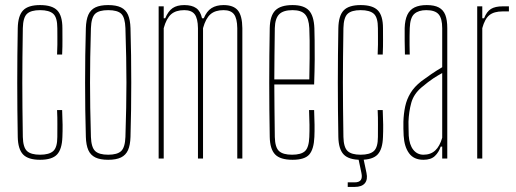

<svg xmlns="http://www.w3.org/2000/svg" viewBox="-20 -625 2034 757"><path d="M205 -410Q206 -431 206.2 -449Q206.5 -467 206.2 -483Q206 -499 206 -514Q206 -556 190 -570.5Q174 -585 138 -585Q102 -585 86.5 -570.5Q71 -556 70 -514Q69 -450.5 68.5 -399Q68 -347.5 68 -299.5Q68 -251.5 68.5 -200Q69 -148.5 70 -85Q71 -44 86.5 -29.5Q102 -15 138 -15Q174 -15 190 -29.5Q206 -44 206 -85Q206 -108.5 206.2 -134Q206.5 -159.5 205 -191H225Q226.5 -159 226.8 -133Q227 -107 226 -85Q224.5 -37 205 -16Q185.5 5 138 5Q91 5 71 -16Q51 -37 50 -85Q49 -138.5 48.5 -192.2Q48 -246 48 -299.5Q48 -353 48.5 -406.8Q49 -460.5 50 -514Q51 -563 71 -584Q91 -605 138 -605Q185.5 -605 205.8 -584Q226 -563 226 -514Q226 -493 226.2 -467.8Q226.5 -442.5 225 -410Z M406.5 5Q375 5 356 -4.2Q337 -13.5 328.2 -33.2Q319.5 -53 318.5 -85Q317 -138.5 316.2 -192.2Q315.5 -246 315.5 -299.5Q315.5 -353 316.2 -406.8Q317 -460.5 318.5 -514Q319.5 -546.5 328.2 -566.5Q337 -586.5 356 -595.8Q375 -605 406.5 -605Q438 -605 457 -595.8Q476 -586.5 484.8 -566.5Q493.5 -546.5 494.5 -514Q496 -460.5 496.8 -406.8Q497.5 -353 497.5 -299.5Q497.5 -246 496.8 -192.2Q496 -138.5 494.5 -85Q493.5 -53 484.8 -33.2Q476 -13.5 457 -4.2Q438 5 406.5 5ZM406.5 -15Q442.5 -15 457.8 -29.5Q473 -44 474.5 -85Q476.5 -148.5 477.5 -200Q478.5 -251.5 478.5 -299.5Q478.5 -347.5 477.5 -399Q476.5 -450.5 474.5 -514Q473 -556 458.2 -570.5Q443.5 -585 406.5 -585Q370 -585 355 -570.5Q340 -556 338.5 -514Q336.5 -450.5 335.8 -399Q335 -347.5 335 -299.5Q335 -251.5 335.8 -200Q336.5 -148.5 338.5 -85Q340 -44 355.2 -29.5Q370.5 -15 406.5 -15Z M605.5 0V-600H625.5V-553H631.5Q643 -581 660.5 -593Q678 -605 706.5 -605Q736.5 -605 753.5 -593Q770.5 -581 776.5 -553H783.5Q795 -581 814 -593Q833 -605 861.5 -605Q900.5 -605 917.8 -584Q935 -563 935.5 -514V0H915.5V-514Q915 -552.5 902.5 -568.8Q890 -585 861.5 -585Q828.5 -585 809.8 -568.8Q791 -552.5 780.5 -514V0H760.5V-514Q760 -552.5 747.5 -568.8Q735 -585 706.5 -585Q673.5 -585 654.8 -568.8Q636 -552.5 625.5 -514V0Z M1133.5 5Q1085 5 1064.8 -16Q1044.5 -37 1043.5 -85Q1042.5 -138.5 1042 -192.2Q1041.5 -246 1041.5 -299.5Q1041.5 -353 1042 -406.8Q1042.5 -460.5 1043.5 -514Q1044.5 -563 1065.5 -584Q1086.5 -605 1133.5 -605Q1178 -605 1197.8 -584Q1217.5 -563 1219.5 -514Q1220 -496 1220.5 -465Q1221 -434 1220.8 -390.5Q1220.5 -347 1218.5 -292H1061.5Q1061.5 -245.5 1062.2 -196Q1063 -146.5 1063.5 -85Q1064.5 -44 1080 -29.5Q1095.5 -15 1131.5 -15Q1167.5 -15 1182.8 -29.5Q1198 -44 1199.5 -85Q1200.5 -107.5 1200.2 -133.2Q1200 -159 1198.5 -191H1218.5Q1220 -159 1220.2 -133Q1220.5 -107 1219.5 -85Q1217.5 -37 1199.5 -16Q1181.5 5 1133.5 5ZM1061.5 -312H1199.5Q1200.5 -356.5 1200.8 -395.5Q1201 -434.5 1200.8 -464.8Q1200.5 -495 1199.5 -514Q1197.5 -552.5 1182.5 -568.8Q1167.5 -585 1133.5 -585Q1097 -585 1080.8 -568.8Q1064.5 -552.5 1063.5 -514Q1063 -455 1062.2 -406.5Q1061.5 -358 1061.5 -312Z M1469 -410Q1470 -431 1470.2 -449Q1470.5 -467 1470.2 -483Q1470 -499 1470 -514Q1470 -556 1454 -570.5Q1438 -585 1402 -585Q1366 -585 1350.5 -570.5Q1335 -556 1334 -514Q1333 -450.5 1332.5 -399Q1332 -347.5 1332 -299.5Q1332 -251.5 1332.5 -200Q1333 -148.5 1334 -85Q1335 -44 1350.5 -29.5Q1366 -15 1402 -15Q1438 -15 1454 -29.5Q1470 -44 1470 -85Q1470 -108.5 1470.2 -134Q1470.5 -159.5 1469 -191H1489Q1490.5 -159 1490.8 -133Q1491 -107 1490 -85Q1488.5 -37 1469 -16Q1449.5 5 1402 5Q1355 5 1335 -16Q1315 -37 1314 -85Q1313 -138.5 1312.5 -192.2Q1312 -246 1312 -299.5Q1312 -353 1312.5 -406.8Q1313 -460.5 1314 -514Q1315 -563 1335 -584Q1355 -605 1402 -605Q1449.5 -605 1469.8 -584Q1490 -563 1490 -514Q1490 -493 1490.2 -467.8Q1490.5 -442.5 1489 -410ZM1351 112V94H1378Q1396 94 1402.5 84.8Q1409 75.5 1405 57L1393 0H1413L1425 57Q1430.5 83 1418.5 97.5Q1406.5 112 1378 112Z M1649.5 5Q1611.5 5 1592.8 -20.8Q1574 -46.5 1571.5 -90Q1571 -105 1570.5 -118Q1570 -131 1570.5 -145Q1571.5 -177 1577.5 -205.2Q1583.5 -233.5 1598.5 -258.2Q1613.5 -283 1641.5 -305Q1659.5 -318.5 1680.8 -333Q1702 -347.5 1723.5 -360V-514Q1723.5 -552.5 1709.2 -568.8Q1695 -585 1660.5 -585Q1630.5 -585 1613.8 -570.5Q1597 -556 1595.5 -514Q1595 -499.5 1594.8 -482.2Q1594.5 -465 1594.8 -446.5Q1595 -428 1595.5 -410H1576.5Q1576 -437 1575.5 -464.8Q1575 -492.5 1575.5 -514Q1576.5 -546.5 1586 -566.5Q1595.5 -586.5 1614.5 -595.8Q1633.5 -605 1662.5 -605Q1692.5 -605 1710.2 -595.5Q1728 -586 1735.8 -566Q1743.5 -546 1743.5 -514V0H1723.5V-47H1717.5Q1710 -24.5 1694.5 -9.8Q1679 5 1649.5 5ZM1649.5 -15Q1678 -15 1696 -31.8Q1714 -48.5 1723.5 -82V-337Q1707 -328 1688.2 -315.8Q1669.5 -303.5 1641.5 -280Q1611 -254 1601.5 -219.5Q1592 -185 1590.5 -145Q1590.5 -137 1590.8 -121.5Q1591 -106 1591.5 -90Q1594 -54 1609.5 -34.5Q1625 -15 1649.5 -15Z M1861.5 0V-600H1881.5V-553H1888.5Q1899 -579.5 1915.8 -589.8Q1932.5 -600 1961.5 -600Q1967.5 -600 1974 -600Q1980.5 -600 1986.5 -600V-580H1961.5Q1928 -580 1909.8 -565.5Q1891.5 -551 1881.5 -514V0Z"/></svg>

Font: Big Shoulders Display Thin Thin
Style: Regular
Weight: 250
Version: Version 2.002